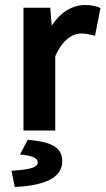

<svg xmlns="http://www.w3.org/2000/svg" viewBox="-20 -522 422 768"><path d="M74 -491V0H201V-296C229 -363 270 -388 305 -388C324 -388 340 -384 360 -379L382 -490C363 -498 345 -502 320 -502C271 -502 222 -474 187 -419L181 -491ZM26 161 39 226C160 220 229 189 229 123C229 72 195 46 91 37L60 96C108 100 131 110 131 127C131 147 106 156 26 161Z"/></svg>

Font: Source Sans Pro SemBd
Style: Regular
Weight: 700
Designer: Paul D. Hunt
Foundry: Adobe Systems Incorporated
Version: Version 2.020;PS 2.0;hotconv 1.0.86;makeotf.lib2.5.63406